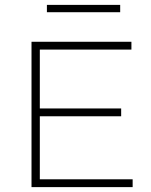

<svg xmlns="http://www.w3.org/2000/svg" viewBox="-20 -766 617 786"><path d="M109 0V-595H518V-563H143V-32H523V0ZM128 -290V-322H476V-290ZM172 -716V-746H472V-716Z"/></svg>

Font: Encode Sans SC Expanded Thin
Style: Regular
Weight: 250
Width: 7
Designer: Multiple Designers
Foundry: Impallari Type
Version: Version 3.002